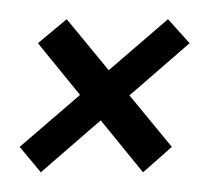

<svg xmlns="http://www.w3.org/2000/svg" viewBox="-24 -337 230 200"><path d="M125 -157.5 155 -184 45.5 -317 15.5 -292ZM18.5 -157.5 173.5 -292 151 -317 -3.5 -184Z"/></svg>

Font: Anybody ExtraCondensed Light
Style: Italic
Weight: 300
Width: 2
Italic angle: -10°
Version: Version 1.113;gftools[0.9.25]